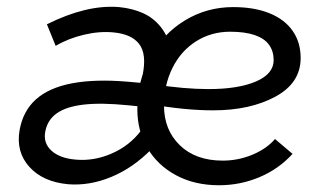

<svg xmlns="http://www.w3.org/2000/svg" viewBox="-20 -544 973 569"><path d="M38 -158Q48 -215 86.5 -249.5Q125 -284 193 -297Q261 -310 357 -302L414 -297L399 -228L360 -232Q280 -240 228 -234Q176 -228 148 -208Q120 -188 114 -153Q108 -120 132.5 -97.5Q157 -75 204 -71Q258 -66 311 -89Q364 -112 398 -157L429 -102Q374 -46 309.5 -19.5Q245 7 182 2Q107 -5 67 -49.5Q27 -94 38 -158ZM316 -448Q275 -452 228.5 -441Q182 -430 145 -408L119 -472Q177 -501 230.5 -514Q284 -527 333 -523Q373 -519 404 -505Q435 -491 456.5 -464Q478 -437 487 -397L403 -323Q415 -384 392.5 -413.5Q370 -443 316 -448ZM387 -220Q387 -305 425 -374.5Q463 -444 528 -483.5Q593 -523 671 -523Q733 -523 778 -505Q823 -487 847 -453Q871 -419 871 -372Q871 -298 796 -257.5Q721 -217 612 -217Q529 -217 426 -235L437 -294Q526 -280 598 -280Q686 -280 738.5 -302.5Q791 -325 791 -366Q791 -392 777.5 -411Q764 -430 735 -440Q706 -450 662 -450Q606 -450 561 -421.5Q516 -393 491 -342.5Q466 -292 466 -231Q466 -159 513 -113.5Q560 -68 640 -68Q686 -68 728 -85.5Q770 -103 795 -132L847 -88Q806 -43 749 -19Q692 5 629 5Q557 5 502 -24.5Q447 -54 417 -105Q387 -156 387 -220Z"/></svg>

Font: Fixel Italic Variable Display Thin
Style: Italic
Weight: 100
Italic angle: -10°
Designer: AlfaBravo + MacPaw
Foundry: Kyrylo Tkachov, Marchela Mozhyna, Serhii Makarenko, Maria Weinstein, Zakhar Kryvoshyya
Version: Version 1.210;Glyphs 3.2 (3217)